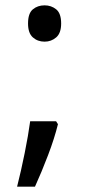

<svg xmlns="http://www.w3.org/2000/svg" viewBox="-20 -570 334 719"><path d="M147 -414Q172 -414 190.5 -430Q209 -446 209 -482Q209 -520 190.5 -535Q172 -550 147 -550Q121 -550 103 -535Q85 -520 85 -482Q85 -446 103 -430Q121 -414 147 -414ZM190 -116H93Q86 -64 72.5 3Q59 70 44 129H111Q136 74 160 11Q184 -52 197 -105Z"/></svg>

Font: Noto Sans Devanagari
Style: Regular
Weight: 400
Designer: Jelle Bosma - Monotype Design Team
Foundry: Monotype Imaging Inc.
Version: Version 1.901